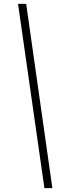

<svg xmlns="http://www.w3.org/2000/svg" viewBox="-20 -760 327 990"><path d="M115 -740 250 210H209L73 -740Z"/></svg>

Font: Georama ExtraCondensed Light
Style: Italic
Weight: 300
Width: 2
Italic angle: -9°
Designer: Jean-Baptiste Levee
Foundry: Production Type
Version: Version 1.000